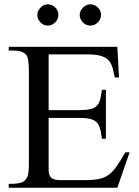

<svg xmlns="http://www.w3.org/2000/svg" viewBox="-20 -882 651 902"><path d="M588.9 -166.5 531.2 0H21V-18.6H43.9Q52.2 -18.6 69.3 -21.7Q86.4 -24.9 96.2 -33.7Q106 -42.5 110.8 -58.1Q115.7 -73.7 115.7 -117.7V-547.4Q115.7 -610.8 103 -624.5Q85.4 -644.5 43.9 -644.5H21V-662.1H531.2L539.1 -518.1H519.5Q514.6 -539.6 510 -558.8Q505.4 -578.1 494.4 -593.5Q483.4 -608.9 459.5 -617.7Q435.5 -626.5 392.1 -626.5H208.5V-364.7H354.5Q399.4 -364.7 419.9 -374.5Q440.4 -384.3 447.5 -405.5Q454.6 -426.8 459 -460H477.5V-230H459Q454.6 -264.6 447.3 -286.1Q439.9 -307.6 419.4 -317.9Q398.9 -328.1 354.5 -328.1H208.5V-80.1Q208.5 -60.5 219.5 -48.1Q230.5 -35.6 264.6 -35.6H376.5Q417 -35.6 443.8 -41Q470.7 -46.4 490 -60.3Q509.3 -74.2 527.3 -99.9Q545.4 -125.5 568.8 -166.5ZM454.6 -812Q454.6 -792 439.7 -776.9Q424.8 -761.7 404.3 -761.7Q384.3 -761.7 369.4 -777.1Q354.5 -792.5 354.5 -812Q354.5 -830.6 370.1 -846.2Q385.7 -861.8 404.3 -861.8Q424.8 -861.8 439.7 -846.9Q454.6 -832 454.6 -812ZM254.4 -812Q254.4 -792 239.5 -776.9Q224.6 -761.7 204.1 -761.7Q184.6 -761.7 169.9 -777.1Q155.3 -792.5 155.3 -812Q155.3 -830.6 170.4 -846.2Q185.5 -861.8 204.1 -861.8Q224.6 -861.8 239.5 -846.9Q254.4 -832 254.4 -812Z"/></svg>

Font: BabelStone Roman
Style: Regular
Weight: 400
Designer: Walt Agee, Victor Gaultney, Peter Martin, Debbi Hosken, Becca Hirsbrunner (SIL); Andrew West (BabelStone)
Foundry: BabelStone
Version: Version 16.000